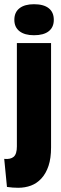

<svg xmlns="http://www.w3.org/2000/svg" viewBox="-44 -732 290 910"><path d="M42 158Q29 158 16 157Q3 156 -11 154L-24 21Q6 24 21 11Q36 -2 36 -38V-528H198V-33Q198 18 186 54Q174 90 152.5 113.5Q131 137 103 147.5Q75 158 42 158ZM117 -565Q73 -565 48.5 -584Q24 -603 24 -638Q24 -674 48.5 -693Q73 -712 117 -712Q163 -712 187 -693Q211 -674 211 -638Q211 -603 187 -584Q163 -565 117 -565Z"/></svg>

Font: Bricolage Grotesque 96pt ExtraBold SemiCondensed
Style: Regular
Weight: 800
Width: 4
Version: Version 1.001;gftools[0.9.33.dev8+g029e19f]